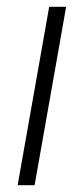

<svg xmlns="http://www.w3.org/2000/svg" viewBox="-20 -546 246 566"><path d="M32 0 125 -526H175L82 0Z"/></svg>

Font: Archivo SemiExpanded Thin
Style: Italic
Weight: 250
Width: 6
Italic angle: -10°
Designer: Hector Gatti
Foundry: Omnibus-Type
Version: Version 2.001